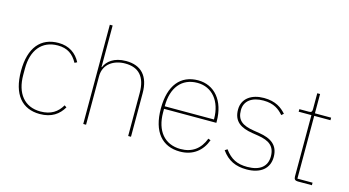

<svg xmlns="http://www.w3.org/2000/svg" viewBox="-82 -1056 2512 1383"><g transform="rotate(15 1174.0 -364.0)"><path d="M270 12C358 12 411 -27 444 -84L428 -95C396 -40 348 -7 270 -7C150 -7 83 -93 83 -229V-277C83 -413 150 -499 270 -499C342 -499 385 -467 417 -409L435 -418C404 -478 350 -518 270 -518C138 -518 60 -428 60 -253C60 -78 138 12 270 12Z M592 0H613V-362C613 -454 689 -499 772 -499C871 -499 927 -444 927 -321V0H948V-325C948 -451 887 -518 774 -518C683 -518 634 -475 616 -430H613V-740H592Z M1315 12C1412 12 1478 -41 1508 -124L1490 -131C1459 -49 1400 -7 1315 -7C1195 -7 1126 -93 1126 -229V-256H1516V-266C1516 -421 1433 -518 1311 -518C1181 -518 1103 -426 1103 -253C1103 -78 1183 12 1315 12ZM1311 -499C1420 -499 1493 -412 1493 -279V-275H1126V-277C1126 -413 1193 -499 1311 -499Z M1812 12C1915 12 1979 -38 1979 -125C1979 -214 1922 -251 1834 -265L1790 -272C1704 -286 1663 -315 1663 -390C1663 -461 1719 -499 1803 -499C1883 -499 1922 -466 1953 -431L1969 -445C1936 -482 1890 -518 1802 -518C1712 -518 1642 -474 1642 -389C1642 -301 1697 -266 1786 -252L1830 -245C1914 -232 1958 -200 1958 -124C1958 -49 1907 -7 1812 -7C1738 -7 1689 -30 1643 -93L1625 -81C1672 -15 1731 12 1812 12Z M2297 0V-19H2184V-487H2305V-506H2184V-650H2163V-531C2163 -513 2158 -506 2140 -506H2068V-487H2163V-29C2163 -9 2172 0 2192 0Z"/></g></svg>

Font: IBM Plex Thai Looped Thin
Style: Regular
Weight: 100
Designer: Mike Abbink, Paul van der Laan, Pieter van Rosmalen, Ben Mitchell, Mark Frömberg
Foundry: Bold Monday
Version: Version 1.0